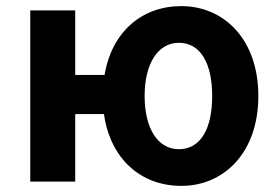

<svg xmlns="http://www.w3.org/2000/svg" viewBox="-20 -594 909 628"><path d="M573 14C712 14 825 -94 825 -280C825 -466 712 -574 573 -574C445 -574 346 -491 322 -349H226V-560H79V0H226V-221H320C341 -73 442 14 573 14ZM565 -106C496 -106 453 -174 453 -280C453 -385 496 -454 565 -454C637 -454 674 -385 674 -280C674 -174 637 -106 565 -106Z"/></svg>

Font: DAIFUKU Sans JP
Style: Bold
Weight: 700
Designer: Original font ‘Source Han Sans JP’ : Ryoko NISHIZUKA  (kana, bopomofo & ideographs); Paul D. Hunt (Latin, Greek & Cyrill
Foundry: Daifuku
Version: Version 1.001